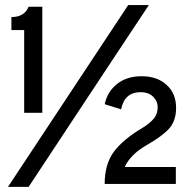

<svg xmlns="http://www.w3.org/2000/svg" viewBox="-20 -732 767 764"><path d="M11.7 11.7Q131.8 -168.9 490.2 -711.9Q510.7 -711.9 572.3 -711.9Q452.1 -531.2 93.8 11.7Q73.2 11.7 11.7 11.7ZM76.2 -283.2Q76.2 -365.2 76.2 -612.3Q63.5 -612.3 25.4 -612.3Q25.4 -625 25.4 -664.1Q77.1 -664.1 93.8 -705.1Q112.3 -705.1 148.4 -705.1Q148.4 -599.6 148.4 -283.2Q129.9 -283.2 76.2 -283.2ZM396.5 0Q396.5 -79.1 433.6 -128.9Q470.7 -177.7 543 -220.7Q575.2 -240.2 590.8 -258.8Q607.4 -277.3 607.4 -305.7Q607.4 -329.1 589.8 -346.7Q572.3 -365.2 539.1 -365.2Q475.6 -365.2 461.9 -296.9Q440.4 -303.7 396.5 -317.4Q407.2 -367.2 446.3 -398.4Q485.4 -428.7 543 -428.7Q605.5 -428.7 642.6 -394.5Q680.7 -360.4 680.7 -302.7Q680.7 -252 653.3 -220.7Q626 -190.4 566.4 -156.2Q498 -117.2 476.6 -67.4Q544.9 -67.4 679.7 -67.4Q679.7 -49.8 679.7 0Q609.4 0 396.5 0Z"/></svg>

Font: Overpass
Style: Regular
Weight: 400
Designer: Delve Withrington, Thomas Jockin
Version: Version 3.000;DELV;Overpass; ttfautohint (v1.5)